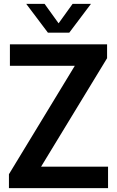

<svg xmlns="http://www.w3.org/2000/svg" viewBox="-20 -968 602 988"><path d="M26 0V-71.5L365 -629.5H31V-740H531V-668.5L191.5 -110.5H536V0ZM226.5 -800 115 -948H209.5L281.5 -848L353.5 -948H448L336.5 -800Z"/></svg>

Font: Encode Sans SemiCondensed SemiCondensed SemiBold
Style: Regular
Weight: 600
Width: 4
Designer: Multiple Designers
Foundry: Impallari Type
Version: Version 3.000; ttfautohint (v1.8.3) -l 8 -r 50 -G 200 -x 14 